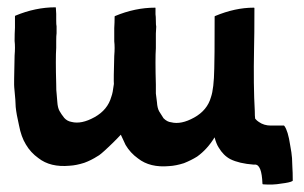

<svg xmlns="http://www.w3.org/2000/svg" viewBox="-20 -445 832 526"><path d="M780 -12 781 13Q782 26 782 49V50L781 51Q775 55 750 58Q728 62 701 60Q699 60 699 58Q698 32 693 19Q688 7 681 6H680H676H675Q635 3 611 -9Q592 -19 579 -41Q573 -50 568 -68V-67V-69Q548 -36 520 -16Q504 -6 484 2Q462 9 444 10Q391 15 358 -11Q337 -26 324 -48Q318 -60 311 -76Q307 -72 300.5 -65Q294 -58 288 -52.5Q282 -47 277 -42Q254 -20 247 -17Q230 -6 211 1Q189 8 171 9Q118 14 85 -12Q64 -27 51 -49Q38 -70 32 -102Q25 -132 23 -152L22 -172Q20 -193 19 -206Q18 -210 20 -293Q22 -316 20 -333Q20 -353 21 -369V-400Q21 -402 22 -402Q77 -425 132 -425Q133 -425 133 -424L134 -407V-389Q134 -377 135 -373V-354Q134 -347 134 -333V-314Q132 -285 134 -214Q134 -195 135 -190Q135 -188 137 -166Q138 -150 143 -141Q148 -132 156 -122Q164 -113 176 -111Q203 -104 239 -124Q275 -144 285 -180Q289 -190 292 -215Q291 -225 293 -292Q295 -315 293 -332V-368Q294 -384 294 -399Q294 -401 295 -401Q350 -424 405 -424Q406 -424 406 -423V-406Q407 -400 407 -388Q407 -376 408 -372L407 -353V-332V-313Q405 -284 407 -213V-189L410 -165Q411 -149 416 -140Q420 -133 428 -121Q438 -111 449 -110Q476 -103 512 -123Q548 -143 558 -179Q566 -202 567 -257Q568 -278 568 -399Q568 -401 569 -401Q624 -424 675 -424Q677 -424 677 -423Q677 -347 676 -312Q674 -210 678 -141Q678 -127 679 -120Q684 -114 689 -111Q703 -101 722 -101H757H758L759 -100Q769 -87 775 -47Q779 -26 780 -12Z"/></svg>

Font: Tovari Sans
Style: Bold
Weight: 700
Designer: Verneri Kontto, Denis Ignatov
Foundry: Verneri Kontto
Version: Version 1.10 May 7, 2019